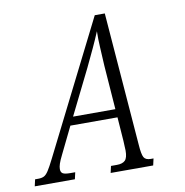

<svg xmlns="http://www.w3.org/2000/svg" viewBox="-80 -790 835 867"><g transform="rotate(-10 337.5 -357.0)"><path d="M10 0 17 -31H31Q47 -31 57.5 -36Q68 -41 79 -58Q90 -75 107 -109L411 -714H457L505 -103Q508 -59 516 -45Q524 -31 547 -31H560L553 0H358L365 -31H392Q418 -31 430 -43Q442 -55 442 -88Q442 -95 441 -108.5Q440 -122 440 -132L432 -242H216L156 -119Q144 -95 139.5 -81Q135 -67 135 -57Q135 -42 144.5 -36.5Q154 -31 179 -31H201L194 0ZM337 -486 235 -280H429L414 -482Q412 -526 409.5 -565.5Q407 -605 408 -641Q393 -605 376.5 -569.5Q360 -534 337 -486Z"/></g></svg>

Font: Noto Serif ExtraCondensed Light
Style: Italic
Weight: 300
Width: 2
Italic angle: -12°
Designer: Monotype Design Team
Foundry: Monotype Imaging Inc.
Version: Version 2.014; ttfautohint (v1.8.4.7-5d5b)